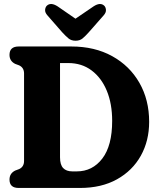

<svg xmlns="http://www.w3.org/2000/svg" viewBox="-20 -930 786 950"><path d="M27 -41.5Q27 -72 55 -86L75 -93.5Q99 -105 99 -133.5V-566.5Q99 -595 75 -606.5L55 -614Q27 -628 27 -658.5Q27 -700 72.5 -700H333Q448.5 -700 535 -652.2Q621.5 -604.5 669.8 -520.2Q718 -436 718 -327Q718 -233.5 676.8 -159.5Q635.5 -85.5 558.8 -42.8Q482 0 376 0H72.5Q27 0 27 -41.5ZM360 -82Q437.5 -82 486.2 -145.5Q535 -209 535 -332Q535 -416.5 508.5 -480.8Q482 -545 433.2 -581.5Q384.5 -618 318 -618H277V-151.5Q277 -115 292.5 -98.5Q308 -82 338 -82ZM419 -770Q402.5 -751.5 388.8 -740Q375 -728.5 354 -728.5Q332.5 -728.5 318.8 -740Q305 -751.5 288 -770L215 -853.5Q202 -868 203.2 -881.5Q204.5 -895 212 -902Q231.5 -920 265 -898.5L353.5 -837.5L443 -898.5Q476 -920 495.5 -902Q503 -895 504.2 -881.5Q505.5 -868 492.5 -853.5Z"/></svg>

Font: Fraunces 144pt SuperSoft
Style: Bold
Weight: 700
Version: Version 1.000;[b76b70a41]